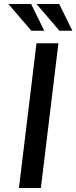

<svg xmlns="http://www.w3.org/2000/svg" viewBox="-20 -943 383 963"><path d="M163 -726H273L185 0H75ZM136 -923 202 -789H137L22 -923ZM277 -923 343 -789H278L163 -923Z"/></svg>

Font: Josefin Sans Thin Medium
Style: Italic
Weight: 500
Italic angle: -7°
Version: Version 2.000